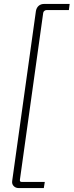

<svg xmlns="http://www.w3.org/2000/svg" viewBox="-20 -788 373 973"><path d="M333 -768 329 -737H216Q210 -737 205 -733Q200 -729 199 -723L81 122Q79 134 90 134H207L202 165H74Q59 165 49 154.5Q39 144 42 127L162 -732Q165 -749 176 -758.5Q187 -768 203 -768Z"/></svg>

Font: Exo 2 ExtraLight
Style: Italic
Weight: 250
Italic angle: -8°
Designer: Natanael Gama
Foundry: Natanael Gama
Version: Version 2.010